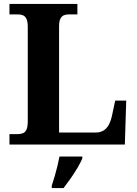

<svg xmlns="http://www.w3.org/2000/svg" viewBox="-20 -734 694 975"><path d="M28 0V-53H70Q84.6 -53 96.3 -57.5Q108 -62 114.5 -76Q121 -90 121 -118V-596Q121 -624.9 114.3 -638.4Q107.6 -652 96.3 -656.5Q85 -661 70 -661H28V-714H373V-661H331Q317.3 -661 305.8 -657Q294.3 -652.9 287.2 -639.9Q280 -626.9 280 -600V-61H466Q489 -61 505.5 -71Q522 -81 532.5 -100.5Q543 -120 549 -148L565 -223H621L614 0ZM243 208Q250 188 257.5 162Q265 136 271.5 109.5Q278 83 282 61H398V71Q389 92 373 119Q357 146 338.5 172.5Q320 199 303 221H243Z"/></svg>

Font: Noto Serif Gujarati
Style: Regular
Weight: 400
Designer: Universal Thirst, Indian Type Foundry and the Monotype Design Team
Foundry: Monotype Imaging Inc.
Version: Version 2.102